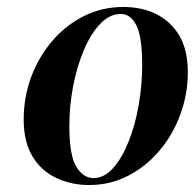

<svg xmlns="http://www.w3.org/2000/svg" viewBox="-20 -516 563 551"><path d="M236 15Q184 15 141 -5.5Q98 -26 73 -67.5Q48 -109 48 -173Q48 -237 69.5 -295Q91 -353 130 -398.5Q169 -444 221 -470Q273 -496 334 -496Q387 -496 428.5 -475.5Q470 -455 494.5 -414Q519 -373 519 -309Q519 -246 497.5 -187.5Q476 -129 437.5 -83.5Q399 -38 347.5 -11.5Q296 15 236 15ZM248 -5Q279 -5 304.5 -33.5Q330 -62 349 -109.5Q368 -157 378 -214.5Q388 -272 388 -329Q388 -412 371 -444Q354 -476 327 -476Q295 -476 268 -448Q241 -420 221 -373Q201 -326 190 -269Q179 -212 179 -155Q179 -70 199 -37.5Q219 -5 248 -5Z"/></svg>

Font: DM Serif Display
Style: Italic
Weight: 400
Italic angle: -12°
Designer: Colophon Foundry, Frank Grießhammer
Foundry: Colophon Foundry
Version: Version 5.100; ttfautohint (v1.8.2)